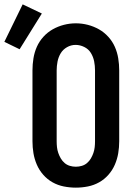

<svg xmlns="http://www.w3.org/2000/svg" viewBox="-98 -853 618 881"><path d="M250 8Q222 8 194.5 2.5Q167 -3 143 -16.5Q119 -30 100.5 -51Q82 -72 71 -97.5Q60 -123 55.5 -150Q51 -177 51 -205V-530Q51 -558 55.5 -585.5Q60 -613 71 -638Q82 -663 101 -684Q120 -705 144 -718.5Q168 -732 195 -739Q222 -746 250 -746Q278 -746 305 -739Q332 -732 356 -718.5Q380 -705 399 -684Q418 -663 429 -638Q440 -613 444.5 -585.5Q449 -558 449 -530V-205Q449 -177 444.5 -150Q440 -123 429 -97.5Q418 -72 399.5 -51Q381 -30 357 -16.5Q333 -3 305.5 2.5Q278 8 250 8ZM250 -88Q264 -88 277.5 -92Q291 -96 301.5 -105Q312 -114 319 -126Q326 -138 330.5 -151Q335 -164 336.5 -177.5Q338 -191 338 -205V-530Q338 -551 334 -571.5Q330 -592 319 -610Q308 -628 288.5 -637.5Q269 -647 249 -647Q228 -647 209.5 -636.5Q191 -626 180.5 -608.5Q170 -591 166 -570.5Q162 -550 162 -530V-205Q162 -191 163.5 -177.5Q165 -164 169.5 -151Q174 -138 181 -126Q188 -114 198.5 -105Q209 -96 222.5 -92Q236 -88 250 -88ZM-8 -627 -78 -661 6 -833 94 -791Z"/></svg>

Font: Zed Mono
Style: Bold
Weight: 700
Monospace: yes
Designer: Belleve Invis
Foundry: Belleve Invis
Version: Version 1.0.0; ttfautohint (v1.8.4)